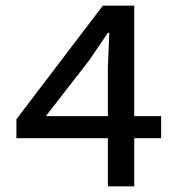

<svg xmlns="http://www.w3.org/2000/svg" viewBox="-20 -658 640 678"><path d="M361 0V-170H38V-237L343 -638H454V-248H549V-170H454V0ZM142 -248H361V-422Q363 -479 366 -542H361Q356 -534 295 -445Z"/></svg>

Font: TypoPRO Source Code Pro
Style: Regular
Weight: 500
Monospace: yes
Designer: Paul D. Hunt, Teo Tuominen
Foundry: Adobe Systems Incorporated
Version: Version 2.010;PS 1.0;hotconv 1.0.84;makeotf.lib2.5.63406